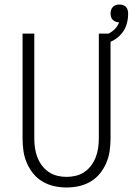

<svg xmlns="http://www.w3.org/2000/svg" viewBox="-20 -819 590 851"><path d="M275 12Q247 12 220 6Q193 0 169 -14Q145 -28 127.5 -49.5Q110 -71 99 -96.5Q88 -122 84 -149.5Q80 -177 80 -205V-670H132V-205Q132 -184 135 -163Q138 -142 145.5 -122.5Q153 -103 165.5 -86Q178 -69 195.5 -57Q213 -45 233.5 -40Q254 -35 275 -35Q296 -35 316.5 -40Q337 -45 354.5 -57Q372 -69 384.5 -86Q397 -103 404.5 -122.5Q412 -142 415 -163Q418 -184 418 -205V-670H470V-205Q470 -177 466 -149.5Q462 -122 451 -96.5Q440 -71 422.5 -49.5Q405 -28 381 -14Q357 0 330 6Q303 12 275 12ZM444 -623 432 -658Q457 -665 478 -680.5Q499 -696 508 -720Q500 -720 492.5 -723Q485 -726 479.5 -731.5Q474 -737 472 -744.5Q470 -752 470 -760Q470 -767 472.5 -775Q475 -783 480.5 -788.5Q486 -794 493.5 -796.5Q501 -799 509 -799Q517 -799 525 -796.5Q533 -794 538.5 -788Q544 -782 546 -774Q548 -766 548 -758Q548 -735 541.5 -712.5Q535 -690 520.5 -672Q506 -654 486 -642Q466 -630 444 -623Z"/></svg>

Font: Lode Dark
Style: Regular
Weight: 400
Monospace: yes
Designer: Belleve Invis
Foundry: Belleve Invis
Version: Version 29.2.0; ttfautohint (v1.8.3)